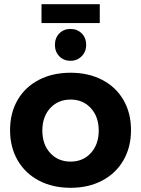

<svg xmlns="http://www.w3.org/2000/svg" viewBox="-20 -890 673 916"><path d="M605 -269Q605 -188 569 -125.5Q533 -63 467.5 -28.5Q402 6 317 6Q231 6 165.5 -28.5Q100 -63 64 -125.5Q28 -188 28 -269Q28 -351 64 -413Q100 -475 165.5 -509Q231 -543 317 -543Q402 -543 467.5 -509Q533 -475 569 -413Q605 -351 605 -269ZM182 -267Q182 -201 219.5 -160Q257 -119 317 -119Q376 -119 413.5 -160Q451 -201 451 -267Q451 -333 413.5 -374Q376 -415 317 -415Q257 -415 219.5 -374Q182 -333 182 -267ZM391 -676Q391 -643 369.5 -621.5Q348 -600 316 -600Q284 -600 263 -621.5Q242 -643 242 -676Q242 -709 263 -730.5Q284 -752 316 -752Q348 -752 369.5 -731Q391 -710 391 -676ZM178 -870H456V-780H178Z"/></svg>

Font: Montserrat arm2 SemiBold
Style: Regular
Weight: 600
Designer: Julieta Ulanovsky
Foundry: Julieta Ulanovsky
Version: Version 6.000